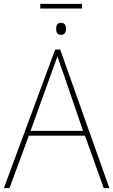

<svg xmlns="http://www.w3.org/2000/svg" viewBox="-20 -972 585 992"><path d="M409 -296H138L245 -593Q252 -613 261 -636.5Q270 -660 277 -682Q285 -654 293 -632.5Q301 -611 307 -594ZM516 0H545L291 -716H265L0 0H29L129 -271H419ZM188 -928H404V-952H188ZM294 -854Q270 -854 270 -823Q270 -792 294 -792Q321 -792 321 -823Q321 -835 316 -844.5Q311 -854 294 -854Z"/></svg>

Font: Noto Sans Display Thin
Style: Regular
Weight: 250
Designer: Monotype Design Team
Foundry: Monotype Imaging Inc.
Version: Version 1.900